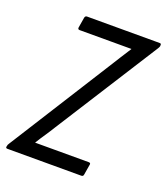

<svg xmlns="http://www.w3.org/2000/svg" viewBox="-137 -742 723 830"><g transform="rotate(20 224.0 -327.5)"><path d="M-7 0Q-15 0 -14 -7L-13 -11Q-13 -16 -8 -23L285 -487Q301 -513 317 -538Q333 -563 349 -588V-589Q326 -589 304 -589Q282 -589 259 -589H111Q102 -589 103 -598L111 -646Q113 -655 121 -655H455Q463 -655 462 -648V-643Q461 -640 460 -637.5Q459 -635 457 -632L155 -157Q141 -134 126 -112Q111 -90 97 -67V-66Q121 -66 144 -66Q167 -66 189 -66H343Q353 -66 351 -57L343 -9Q342 0 333 0Z"/></g></svg>

Font: Sofia Sans Condensed
Style: Italic
Weight: 400
Italic angle: -9°
Designer: Botio Nikoltchev, Ani Petrova
Foundry: lettersoup
Version: Version 4.101